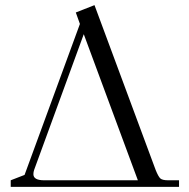

<svg xmlns="http://www.w3.org/2000/svg" viewBox="-20 -732 740 752"><path d="M22 0V-25.9L76.2 -46.9L293 -638.2L276.9 -683.1L350.1 -711.9L589.8 -65.9Q600.1 -40.5 607.9 -33.2Q615.7 -25.9 639.2 -25.9H681.2V0ZM110.8 -49.8Q110.8 -25.9 152.8 -25.9H520L308.1 -598.1L113.8 -66.9Q110.8 -58.1 110.8 -49.8Z"/></svg>

Font: Dihjauti
Style: Regular
Weight: 400
Designer: T. Christopher White
Version: Version 3.0.0